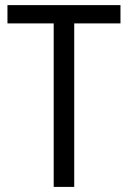

<svg xmlns="http://www.w3.org/2000/svg" viewBox="-20 -734 503 754"><path d="M271.5 0H190.9V-642.1H9.3V-713.9H453.1V-642.1H271.5Z"/></svg>

Font: Open Sans SemiCondensed
Style: Regular
Weight: 400
Width: 4
Designer: Monotype Design Team
Foundry: Monotype Imaging Inc.
Version: Version 3.000